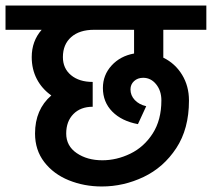

<svg xmlns="http://www.w3.org/2000/svg" viewBox="-55 -665 768 696"><path d="M693 -557H537V-456Q580 -435 605 -394Q630 -353 630 -301V-300Q630 -198 584 -128Q538 -58 465.5 -23.5Q393 11 314 11Q250 11 194.5 -11.5Q139 -34 105.5 -77.5Q72 -121 72 -181Q72 -268 131 -319Q97 -343 78.5 -378.5Q60 -414 60 -458Q60 -516 96 -557H-35V-645H693ZM431 -557H286Q233 -557 203 -530.5Q173 -504 173 -458Q173 -417 202.5 -392.5Q232 -368 281 -368V-278Q237 -278 211 -251.5Q185 -225 185 -181Q185 -136 223 -110Q261 -84 316 -84Q368 -84 417.5 -108Q467 -132 498.5 -181Q530 -230 530 -301Q530 -336 511 -359.5Q492 -383 464 -383Q444 -383 431 -371Q418 -359 418 -341Q418 -319 433.5 -302.5Q449 -286 475 -280L445 -215Q386 -226 352 -260.5Q318 -295 318 -346Q318 -393 349.5 -427.5Q381 -462 431 -471Z"/></svg>

Font: Akshar Medium
Style: Regular
Weight: 500
Designer: Tall Chai
Foundry: Tall Chai
Version: Version 1.000